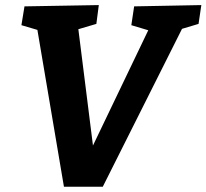

<svg xmlns="http://www.w3.org/2000/svg" viewBox="-20 -724 801 745"><path d="M228.1 0.6 122.1 -625.7 151.6 -600.2 63.1 -626.3 75 -699.3 363.4 -704.3 353.9 -631.3 258.1 -603 280.5 -638.6 344.8 -126.8H325.1L566.4 -629.8L573.2 -601.2L489.6 -626.3L500.5 -699.3L761.2 -704.3L750.4 -631.3L658.2 -603.7L694.8 -629.1L378.8 0.6Z"/></svg>

Font: Bitter Thin
Style: Italic
Weight: 100
Italic angle: -9°
Designer: Sol Matas, and Bitter project Authors
Foundry: Sol Matas
Version: Version 2.002